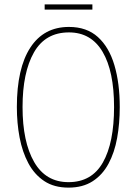

<svg xmlns="http://www.w3.org/2000/svg" viewBox="-20 -847 624 877"><path d="M527 -358Q527 -283 515 -216.5Q503 -150 475.5 -99Q448 -48 403 -19Q358 10 293 10Q227 10 182 -20Q137 -50 109.5 -101.5Q82 -153 69.5 -219Q57 -285 57 -358Q57 -535 118.5 -629.5Q180 -724 295 -724Q376 -724 427 -678Q478 -632 502.5 -549.5Q527 -467 527 -358ZM83 -358Q83 -199 136 -107Q189 -15 293 -15Q399 -15 450 -105Q501 -195 501 -358Q501 -522 448.5 -610.5Q396 -699 295 -699Q187 -699 135 -607.5Q83 -516 83 -358ZM402 -827V-803H184V-827Z"/></svg>

Font: Noto Sans Khmer Condensed Thin
Style: Regular
Weight: 100
Width: 3
Designer: Danh Hong and the Monotype Design Team
Foundry: Monotype Imaging Inc.
Version: Version 2.004; ttfautohint (v1.8.4.7-5d5b)